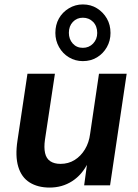

<svg xmlns="http://www.w3.org/2000/svg" viewBox="-20 -837 623 867"><path d="M204 10Q151 10 114 -13Q77 -36 62.5 -84Q48 -132 59 -203L104 -504H228L183 -206Q178 -171 183.5 -146Q189 -121 207 -109Q225 -97 253 -97Q289 -97 317 -114.5Q345 -132 363.5 -162.5Q382 -193 387 -233L427 -504H552L477 0H360L374 -103H378Q351 -48 306 -19Q261 10 204 10ZM354 -561Q320 -561 291.5 -578Q263 -595 246.5 -624.5Q230 -654 230 -688Q230 -725 246 -753.5Q262 -782 291 -799.5Q320 -817 354 -817Q390 -817 418 -799.5Q446 -782 462.5 -753.5Q479 -725 479 -688Q479 -653 462.5 -624Q446 -595 418 -578Q390 -561 354 -561ZM354 -621Q382 -621 400.5 -640.5Q419 -660 419 -688Q419 -719 400.5 -738Q382 -757 354 -757Q327 -757 309 -738Q291 -719 291 -689Q291 -660 308.5 -640.5Q326 -621 354 -621Z"/></svg>

Font: Nunitoga
Style: Bold Italic
Weight: 700
Italic angle: -9°
Designer: Vernon Adams
Foundry: Vernon Adams
Version: Version 1.0